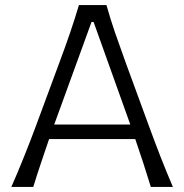

<svg xmlns="http://www.w3.org/2000/svg" viewBox="-20 -733 723 753"><path d="M24.5 0Q50 -57.5 75.2 -120.8Q100.5 -184 122 -242L212.5 -486.5Q237 -552 255.2 -605.5Q273.5 -659 289.5 -713H397.5Q413 -658 431.2 -605Q449.5 -552 473.5 -486L563.5 -240.5Q585 -181.5 609.2 -119.2Q633.5 -57 658 0H571.5Q557.5 -45.5 542 -93.5Q526.5 -141.5 510.5 -187.5H172.5Q156.5 -141 140.5 -93.2Q124.5 -45.5 110.5 0ZM199.5 -263.5Q196 -254 192.5 -244.5H491Q488 -252 485.5 -260L347 -647H339Z"/></svg>

Font: Commissioner Flair Light
Style: Regular
Weight: 300
Designer: Kostas Bartsokas
Foundry: Kostas Bartsokas
Version: Version 1.000; ttfautohint (v1.8.3)